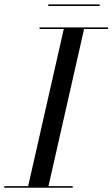

<svg xmlns="http://www.w3.org/2000/svg" viewBox="-60 -878 525 898"><path d="M70 0 240 -750H335L165 0ZM-40 0V-7.5H280V0ZM125 -742.5V-750H445V-742.5ZM166 -850V-857.5H406V-850Z"/></svg>

Font: Bodoni Moda 28pt
Style: Italic
Weight: 400
Italic angle: -13°
Designer: Owen Earl
Foundry: indestructible type
Version: Version 2.004